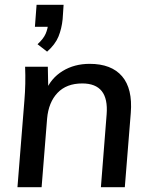

<svg xmlns="http://www.w3.org/2000/svg" viewBox="-20 -783 633 803"><path d="M246 -763 242 -703Q238 -663 224.5 -630Q211 -597 177 -567L137 -598Q162 -621 171 -642Q180 -663 182 -687L206 -671H126L133 -763ZM53 0 82 -362Q88 -433 85 -504H180L182 -402H171Q193 -456 242 -486Q291 -516 355 -516Q446 -516 490.5 -464Q535 -412 527 -311L502 0H402L426 -305Q431 -370 405.5 -402Q380 -434 324 -434Q258 -434 220.5 -394.5Q183 -355 177 -287L154 0Z"/></svg>

Font: Muli SemiBold
Style: Italic
Weight: 600
Italic angle: -4.541°
Designer: Vernon Adams
Foundry: Vernon Adams
Version: Version 2.100; ttfautohint (v1.8.1.43-b0c9)